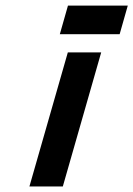

<svg xmlns="http://www.w3.org/2000/svg" viewBox="-20 -671 480 691"><path d="M224.1 -482.4H344.2L206.1 0H85.9ZM224.6 -650.9H439.9L410.6 -547.9H195.3Z"/></svg>

Font: Cantarell
Style: Bold Italic
Weight: 700
Italic angle: -16°
Designer: Dave Crossland
Version: Version 1.004